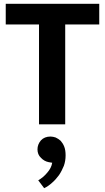

<svg xmlns="http://www.w3.org/2000/svg" viewBox="-20 -650 548 1004"><path d="M253 201 235 198C219 195 205 187 194 175C182 164 176 149 176 131C176 114 182 98 194 84C206 71 223 64 244 64C253 64 262 66 271 69C280 73 289 79 297 86C304 94 311 104 316 117C321 130 323 145 323 163C323 182 320 200 314 217C307 234 299 250 289 265C278 280 266 294 253 305C240 317 226 327 211 334L180 293C197 283 213 270 227 253C241 237 250 220 253 201ZM10 -630H499V-522H321V0H184V-522H10Z"/></svg>

Font: Holmes&Hills Bold
Style: Bold
Weight: 500
Designer: Noopur Datye, Girish Dalvi, Yashodeep Gholap, Pallavi Karambelkar
Foundry: Ek Type
Version: ""